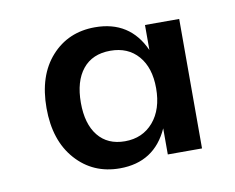

<svg xmlns="http://www.w3.org/2000/svg" viewBox="-54 -788 656 536"><g transform="rotate(-10 274.5 -520.0)"><path d="M384 -409Q344 -320 246 -320Q170 -320 121.5 -374.5Q73 -429 73 -521Q73 -613 121 -666.5Q169 -720 245 -720Q344 -720 384 -631V-702H481V-335H384ZM273 -392Q323 -392 353.5 -427.5Q384 -463 384 -523Q384 -581 355 -614.5Q326 -648 276 -648Q225 -648 197.5 -614Q170 -580 170 -519Q170 -459 197 -425.5Q224 -392 273 -392Z"/></g></svg>

Font: Moderustic Med
Style: Regular
Weight: 500
Designer: Tural Alisoy
Foundry: TAFT Foundry
Version: Version 2.110